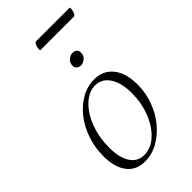

<svg xmlns="http://www.w3.org/2000/svg" viewBox="-248 -879 966 966"><g transform="rotate(-45 235.0 -396.0)"><path d="M177 12Q115 12 81 -32Q47 -76 47 -156Q47 -217 66 -272.5Q85 -328 118.5 -370.5Q152 -413 195.5 -437.5Q239 -462 287 -462Q351 -462 387.5 -416Q424 -370 424 -289Q424 -230 404 -175.5Q384 -121 349 -79Q314 -37 270 -12.5Q226 12 177 12ZM197 -14Q245 -14 285 -50.5Q325 -87 349 -147.5Q373 -208 373 -280Q373 -352 345 -394.5Q317 -437 269 -437Q224 -437 184.5 -399.5Q145 -362 121.5 -300Q98 -238 98 -165Q98 -94 124 -54Q150 -14 197 -14ZM291 -558Q276 -558 267.5 -566.5Q259 -575 259 -588Q259 -608 274 -620.5Q289 -633 303 -633Q336 -633 336 -603Q336 -582 321 -570Q306 -558 291 -558ZM442 -757H199Q198 -759 198 -764Q198 -775 202 -786.5Q206 -798 214 -804H456Q456 -803 456.5 -801.5Q457 -800 457 -797Q457 -785 453 -774Q449 -763 442 -757Z"/></g></svg>

Font: Petrona ExtraLight
Style: Italic
Weight: 200
Italic angle: -9°
Designer: Ringo R. Seeber
Foundry: Ringo R. Seeber
Version: Version 2.001; ttfautohint (v1.8.3)